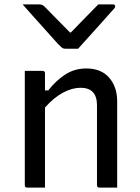

<svg xmlns="http://www.w3.org/2000/svg" viewBox="-20 -855 640 875"><path d="M336 -633H276Q269 -633 263.5 -637Q258 -641 244 -655Q236 -664 217.5 -684.5Q199 -705 175 -732Q151 -759 126.5 -786Q102 -813 83 -835H155Q166 -835 171.5 -833Q177 -831 184 -824Q195 -812 225 -782Q255 -752 299 -707H303Q345 -750 374.5 -780.5Q404 -811 428 -835H494Q505 -835 505 -826Q505 -822 501.5 -817.5Q498 -813 484 -798Q472 -785 452 -762Q432 -739 409 -714Q386 -689 366.5 -667Q347 -645 336 -633ZM185 0H104Q93 0 93 -11V-532H174Q185 -532 185 -521V-443H200Q235 -488 277.5 -515.5Q320 -543 373 -543Q441 -543 477.5 -501Q514 -459 514 -393V0H433Q422 0 422 -11V-375Q422 -455 347 -455Q309 -455 267.5 -433Q226 -411 185 -365Z"/></svg>

Font: Recursive Mn Lnr St
Style: Regular
Weight: 400
Monospace: yes
Version: Version 1.079;hotconv 1.0.112;makeotfexe 2.5.65598; ttfautoh